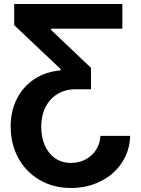

<svg xmlns="http://www.w3.org/2000/svg" viewBox="-20 -727 701 957"><path d="M333 210Q246.6 210 178.2 170.4Q109.9 130.9 71.5 61Q33.2 -8.8 33.2 -96.7Q33.2 -173.8 64.5 -235.1Q95.7 -296.4 152.1 -333.3Q208.5 -370.1 282.2 -376V-382.8L50.8 -601.6V-707H589.8V-584H234.4V-578.1L433.6 -388.7V-282.2H357.4Q307.1 -282.2 268.1 -259.3Q229 -236.3 207.3 -193.8Q185.5 -151.4 185.5 -94.7Q185.5 -43 203.4 -2.2Q221.2 38.6 254.9 61.8Q288.6 85 334 85Q373.5 85 406.2 67.9Q439 50.8 458.7 20Q478.5 -10.7 480.5 -49.8H628.9Q626.5 24.9 587.4 84Q548.3 143.1 481.7 176.5Q415 210 333 210Z"/></svg>

Font: Pretendard JP
Style: Bold
Weight: 700
Designer: Base glyphs from Inter by Rasmus Andersson; Hangeul glyphs from Noto Sans CJK(Source Han Sans) by Jang Soo-young and Kan
Foundry: Kil Hyung-jin
Version: Version 1.309